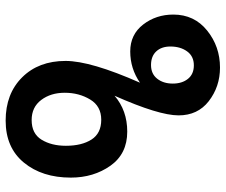

<svg xmlns="http://www.w3.org/2000/svg" viewBox="-78 -702 780 663"><g transform="rotate(90 311.5 -370.0)"><path d="M396 0Q303.2 0 246.6 -56.9Q189.9 -113.8 189.9 -207Q189.9 -293.5 265.1 -463.9Q216.3 -430.2 157.2 -430.2Q98.6 -430.2 64 -475.1Q29.8 -519.5 29.8 -579.1Q29.8 -651.4 85 -695.8Q140.1 -740.2 212.9 -740.2Q278.8 -740.2 329.1 -701.2Q377.9 -663.1 377.9 -597.2Q377.9 -528.8 310.1 -376Q360.8 -419.9 434.1 -419.9Q510.7 -419.9 551.8 -361.8Q592.8 -303.7 592.8 -225.1Q592.8 -126 541 -63Q489.3 0 396 0ZM268.1 -577.1Q268.1 -609.4 251.7 -629.6Q235.4 -649.9 205.1 -649.9Q173.8 -649.9 157 -626.7Q140.1 -603.5 140.1 -568.8Q140.1 -538.1 157 -520Q173.8 -502 204.1 -502Q234.4 -502 251.2 -523.2Q268.1 -544.4 268.1 -577.1ZM299.8 -204.1Q299.8 -155.8 324.7 -122.8Q349.6 -89.8 394 -89.8Q440.9 -89.8 461.9 -124Q482.9 -158.2 482.9 -208Q482.9 -262.7 461.4 -296.4Q439.9 -330.1 393.1 -330.1Q346.2 -330.1 323.2 -292Q299.8 -253.4 299.8 -204.1Z"/></g></svg>

Font: Miedinger*
Style: Bold
Weight: 700
Version: Version 001.000